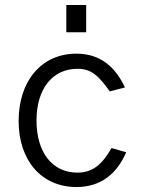

<svg xmlns="http://www.w3.org/2000/svg" viewBox="-20 -743 589 773"><path d="M327 -723H247V-613H327ZM288 -527C145 -527 55 -415 55 -256C55 -98 146 10 288 10C385 10 451 -43 488 -130L429 -147C394 -86 357 -48 292 -48C189 -48 127 -131 127 -258C127 -384 190 -466 292 -466C350 -466 378 -436 422 -375L483 -391C446 -470 387 -527 288 -527Z"/></svg>

Font: United Sans Light
Style: Regular
Weight: 300
Designer: Pablo Impallari, Rodrigo Fuenzalida (Modified by Dan O. Williams)
Version: Version 1.000;PS 001.000;hotconv 1.0.88;makeotf.lib2.5.64775